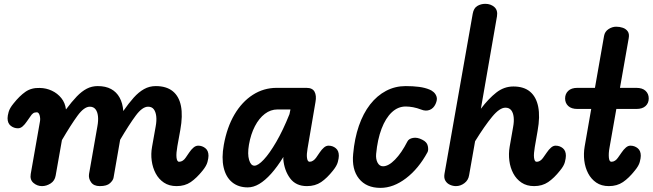

<svg xmlns="http://www.w3.org/2000/svg" viewBox="-20 -948 3324 978"><path d="M194 0Q169.5 0 150.5 -16.2Q131.5 -32.5 136.5 -61.5L183.5 -329Q185 -336.5 184.5 -344.8Q184 -353 182 -360Q180 -367 176.5 -371.5Q173 -376 167.5 -376Q155.5 -376 148.2 -370.5Q141 -365 135.5 -356L116.5 -329Q106.5 -314 95.2 -304.2Q84 -294.5 71.5 -294.5Q51 -294.5 34.8 -307.2Q18.5 -320 18.5 -346Q18.5 -358 24 -377.8Q29.5 -397.5 49 -421Q79.5 -459.5 109.8 -480.5Q140 -501.5 182.5 -500Q215.5 -499.5 244.2 -486Q273 -472.5 292.5 -448.2Q312 -424 316 -390.5Q346 -430.5 371.2 -456.8Q396.5 -483 422 -496.2Q447.5 -509.5 478 -509.5Q518 -509.5 545.8 -494.5Q573.5 -479.5 589.2 -451Q605 -422.5 608 -382.5Q635.5 -422 661 -450.5Q686.5 -479 713.8 -494.2Q741 -509.5 773.5 -509.5Q827.5 -509.5 859.8 -483.5Q892 -457.5 901.8 -408Q911.5 -358.5 898.5 -286.5L883.5 -203.5Q880.5 -186.5 879.2 -171.8Q878 -157 879 -146.5Q880 -136 883.2 -130Q886.5 -124 892.5 -124Q902.5 -124 911 -129.8Q919.5 -135.5 925.5 -144.5L944 -171.5Q954 -186.5 965.5 -196.2Q977 -206 989.5 -206Q1010 -206 1026 -193.2Q1042 -180.5 1042 -154.5Q1042 -142.5 1036.8 -122.8Q1031.5 -103 1012 -79Q981.5 -41 951.5 -20.5Q921.5 0 879.5 0Q841.5 0 815 -17.8Q788.5 -35.5 773 -64.8Q757.5 -94 752.8 -129.2Q748 -164.5 754.5 -200L773 -304Q778.5 -333.5 775.8 -356.2Q773 -379 763 -391.8Q753 -404.5 734.5 -404.5Q705 -404.5 671.5 -359.2Q638 -314 592 -236L558.5 -43.5Q556.5 -30 540.5 -15Q524.5 0 488.5 0Q457.5 0 443.8 -19.8Q430 -39.5 433.5 -61.5L476 -304Q481.5 -333.5 479 -356.2Q476.5 -379 466.2 -391.8Q456 -404.5 437.5 -404.5Q408.5 -404.5 375 -358.8Q341.5 -313 295.5 -234.5L263.5 -53.5Q259 -27 237.8 -13.5Q216.5 0 194 0Z M1242 6.5Q1194 6.5 1162.2 -19.8Q1130.5 -46 1119.2 -94.8Q1108 -143.5 1120 -210Q1136 -299.5 1174.2 -364.5Q1212.5 -429.5 1267.8 -465Q1323 -500.5 1389.5 -500.5H1541Q1571.5 -500.5 1582.2 -480.8Q1593 -461 1587 -428.5L1546.5 -191Q1544 -176.5 1543.2 -164.5Q1542.5 -152.5 1543.8 -143.5Q1545 -134.5 1548.2 -129.2Q1551.5 -124 1557 -124Q1566.5 -124 1575 -129.8Q1583.5 -135.5 1590 -144.5L1608.5 -171.5Q1618.5 -186.5 1629.8 -196.2Q1641 -206 1653.5 -206Q1674.5 -206 1690.2 -193.2Q1706 -180.5 1706 -154.5Q1706 -142.5 1700.8 -122.8Q1695.5 -103 1676 -79Q1646 -41 1615.8 -20.5Q1585.5 0 1543.5 0Q1487 0 1457.5 -40Q1428 -80 1423 -137.5L1423.5 -148.5Q1392 -97.5 1361 -63Q1330 -28.5 1300.5 -11Q1271 6.5 1242 6.5ZM1276 -104Q1294.5 -104 1323.8 -135.2Q1353 -166.5 1387.2 -225.2Q1421.5 -284 1454.5 -366.5L1459.5 -390.5H1393.5Q1358.5 -390.5 1329 -368Q1299.5 -345.5 1278.5 -305.2Q1257.5 -265 1248 -210.5Q1240 -163 1248.8 -133.5Q1257.5 -104 1276 -104Z M1918 9Q1846 9 1808.5 -38Q1771 -85 1779 -164.5Q1786 -243 1808 -306.8Q1830 -370.5 1865.2 -415.8Q1900.5 -461 1946.5 -485.2Q1992.5 -509.5 2046.5 -509.5Q2084 -509.5 2114.5 -505.5Q2145 -501.5 2168.5 -491.5Q2178 -488 2188.8 -478.8Q2199.5 -469.5 2204 -454.8Q2208.5 -440 2198.5 -418Q2188 -395.5 2168.2 -388Q2148.5 -380.5 2125 -390Q2104.5 -398 2084.2 -401.8Q2064 -405.5 2046.5 -405.5Q2007 -405.5 1975.5 -375.8Q1944 -346 1923.5 -292Q1903 -238 1896 -164.5Q1893.5 -138 1903.2 -119.5Q1913 -101 1931 -101Q1959 -101 1992.2 -135Q2025.5 -169 2055 -227Q2062 -241.5 2083.8 -245.5Q2105.5 -249.5 2130.5 -236.5Q2155 -225 2159.2 -204.2Q2163.5 -183.5 2157.5 -172.5Q2112 -88.5 2048 -39.8Q1984 9 1918 9Z M2302.5 0Q2287 0 2272 -6.8Q2257 -13.5 2248.8 -27.2Q2240.5 -41 2244 -62L2388 -878.5Q2393 -906.5 2411.2 -917.5Q2429.5 -928.5 2452 -928.5Q2479.5 -928.5 2498 -912.2Q2516.5 -896 2511.5 -865L2429.5 -394Q2468.5 -445.5 2508 -476.5Q2547.5 -507.5 2595 -507.5Q2648.5 -507.5 2680 -481Q2711.5 -454.5 2721.5 -404.2Q2731.5 -354 2718.5 -282L2704 -198.5Q2701.5 -182.5 2700.2 -169Q2699 -155.5 2700.2 -145.2Q2701.5 -135 2704.5 -129.5Q2707.5 -124 2713 -124Q2723.5 -124 2732 -129.8Q2740.5 -135.5 2746.5 -144.5L2765.5 -171.5Q2775.5 -186.5 2786.8 -196.2Q2798 -206 2810 -206Q2831 -206 2846.8 -193.2Q2862.5 -180.5 2862.5 -154.5Q2862.5 -142.5 2857.5 -122.8Q2852.5 -103 2832.5 -79Q2802.5 -41 2772.2 -20.5Q2742 0 2700.5 0Q2663 0 2636.5 -17.8Q2610 -35.5 2594.5 -64.8Q2579 -94 2574.5 -129.2Q2570 -164.5 2576 -200L2593.5 -300Q2599 -329 2596.5 -351.5Q2594 -374 2583.8 -386.8Q2573.5 -399.5 2554.5 -399.5Q2525 -399.5 2486.8 -353.2Q2448.5 -307 2400 -228.5L2369.5 -55.5Q2365.5 -30 2345.5 -15Q2325.5 0 2302.5 0Z M3081.5 0Q3043.5 0 3017.2 -18Q2991 -36 2975.8 -65.2Q2960.5 -94.5 2956.2 -130Q2952 -165.5 2958 -201L2991.5 -393H2921.5Q2890.5 -393 2874.5 -408Q2858.5 -423 2858.5 -446.5Q2858.5 -470 2874.5 -485.2Q2890.5 -500.5 2921 -500.5H3010.5L3057 -765.5Q3061 -787.5 3079.8 -799.8Q3098.5 -812 3119 -812Q3136.5 -812 3152.5 -806.5Q3168.5 -801 3177.5 -788.2Q3186.5 -775.5 3182.5 -753.5L3138 -500.5H3221Q3252.5 -500.5 3268.5 -485.2Q3284.5 -470 3284.5 -446.5Q3284.5 -423 3268.5 -408Q3252.5 -393 3221 -393H3119.5L3085 -197.5Q3082 -182 3081.2 -168.5Q3080.5 -155 3081.5 -145Q3082.5 -135 3085.5 -129.5Q3088.5 -124 3094.5 -124Q3104.5 -124 3113 -129.8Q3121.5 -135.5 3127.5 -144.5L3146.5 -171.5Q3156.5 -186.5 3167.8 -196.2Q3179 -206 3191 -206Q3212 -206 3228 -193.2Q3244 -180.5 3244 -154.5Q3244 -142.5 3238.8 -122.8Q3233.5 -103 3213.5 -79Q3183.5 -41 3153.2 -20.5Q3123 0 3081.5 0Z"/></svg>

Font: Edu AU VIC WA NT Pre SemiBold
Style: Regular
Weight: 600
Designer: Tina and Corey Anderson, Eben Sorkin, Mirko Velimirovic
Foundry: Google for Education
Version: Version 1.001